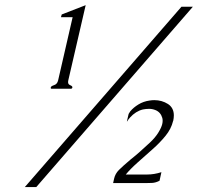

<svg xmlns="http://www.w3.org/2000/svg" viewBox="-20 -720 778 755"><path d="M77.6 15.6 693.4 -693.4H738.3L122.6 15.6ZM179.7 -376V-376.5Q180.7 -381.3 192.9 -385.3Q205.1 -389.2 208.5 -403.8L265.6 -652.3H219.7L222.7 -663.1L316.9 -699.7L248.5 -403.8Q245.1 -389.2 255.4 -385.3Q265.6 -381.3 264.6 -376Q263.7 -371.1 258.8 -371.1H182.6Q178.7 -371.1 179.7 -376ZM424.8 0 428.7 -17.6Q433.1 -37.1 447.8 -51.8Q462.4 -66.4 494.1 -93.3Q512.2 -107.4 530.5 -123.8Q548.8 -140.1 569.6 -159.4Q590.3 -178.7 602.5 -198.5Q614.7 -218.3 617.9 -231.9Q621.1 -245.6 618.2 -256.3Q611.8 -278.8 591.3 -287.1Q579.1 -292 566.7 -292Q554.2 -292 542 -289.6Q513.7 -282.7 491.2 -257.8Q483.9 -249.5 480 -242.7H479L485.8 -272Q489.7 -278.3 492.2 -282.2Q504.9 -297.4 524.4 -309.3Q543.9 -321.3 568.4 -324.7Q578.1 -326.2 586.9 -326.2Q616.7 -326.2 640.6 -311Q663.6 -295.9 663.6 -266.1Q663.6 -256.3 661.1 -244.6L660.6 -244.1Q653.3 -213.4 630.9 -185.8Q608.4 -158.2 579.8 -133.1Q551.3 -107.9 521.7 -81.5Q492.2 -55.2 474.6 -33.7H557.6Q586.4 -33.7 614.7 -43L607.4 -9.3Q592.8 -1.5 577.9 -0.7Q563 0 550.3 0Z"/></svg>

Font: Caudex
Style: Italic
Weight: 400
Italic angle: -13°
Version: Version 1.04